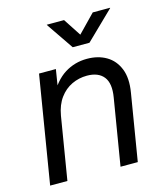

<svg xmlns="http://www.w3.org/2000/svg" viewBox="-110 -819 777 903"><g transform="rotate(-15 278.5 -367.5)"><path d="M156.2 -304.7 106 0H22L107.9 -522.5H189.9L169.4 -395.5L147.9 -398.4Q184.6 -469.2 233.9 -500.2Q283.2 -531.2 342.8 -531.2Q397 -531.2 436.8 -507.8Q476.6 -484.4 495.1 -438.2Q513.7 -392.1 502 -323.2L448.7 0H364.7L418 -322.8Q429.2 -389.2 403.6 -421.9Q377.9 -454.6 322.3 -454.6Q283.2 -454.6 248.5 -438.2Q213.9 -421.9 189.5 -388.7Q165 -355.5 156.2 -304.7ZM286.6 -734.9 342.8 -648.9 426.3 -734.9H510.7V-733.4L374.5 -601.1H293L202.6 -733.4V-734.9Z"/></g></svg>

Font: Inter 28pt
Style: Italic
Weight: 400
Italic angle: -9.3988°
Designer: Rasmus Andersson
Foundry: rsms
Version: Version 4.001;git-66647c0bb